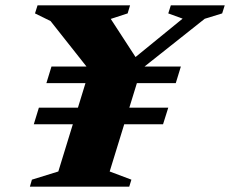

<svg xmlns="http://www.w3.org/2000/svg" viewBox="-20 -696 858 716"><path d="M168.5 -617.5 110.5 -646 120 -676H465L456 -646L393 -625.5L499 -462.5L468.5 -469.5L661 -626.5L607.5 -646L617 -676H818L808.5 -646L743.5 -626L506.5 -438L389 -56.5L470 -26L462 0H91.5L99 -26L197.5 -56.5L313.5 -434ZM607.5 -294.5 588 -232.5H106L125 -294.5ZM654.5 -448 635.5 -386H153L172 -448Z"/></svg>

Font: Newsreader 16pt 16pt ExtraBold
Style: Italic
Weight: 800
Italic angle: -17°
Version: Version 1.003